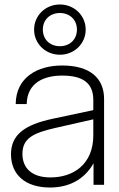

<svg xmlns="http://www.w3.org/2000/svg" viewBox="-20 -824 529 856"><path d="M397 0H444V-383C444 -475 382 -532 257 -532C147 -532 51 -479 50 -360H99C101 -456 177 -487 257 -487C348 -487 396 -455 396 -378V-333L217 -295C89 -268 29 -223 29 -136C29 -48 90 12 203 12C283 12 354 -20 397 -96ZM80 -138C80 -207 128 -231 224 -253L396 -292V-221C396 -92 308 -33 205 -33C119 -33 80 -77 80 -138ZM132 -692C132 -629 183 -580 247 -580C311 -580 362 -629 362 -692C362 -755 311 -804 247 -804C183 -804 132 -755 132 -692ZM171 -692C171 -736 203 -766 247 -766C291 -766 323 -736 323 -692C323 -648 291 -618 247 -618C203 -618 171 -648 171 -692Z"/></svg>

Font: Aspekta 200
Style: Regular
Weight: 200
Designer: Ivo Dolenc
Version: Version 2.000